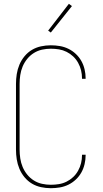

<svg xmlns="http://www.w3.org/2000/svg" viewBox="-20 -981 540 1009"><path d="M247 8Q221 8 195.5 2.5Q170 -3 148 -16Q126 -29 109 -49.5Q92 -70 82 -94Q72 -118 68 -143.5Q64 -169 64 -195V-540Q64 -566 68 -591.5Q72 -617 82 -641Q92 -665 109 -685.5Q126 -706 148 -719Q170 -732 195.5 -737.5Q221 -743 247 -743Q271 -743 294.5 -739Q318 -735 339.5 -724.5Q361 -714 378.5 -697.5Q396 -681 407.5 -660.5Q419 -640 424.5 -616.5Q430 -593 430 -570Q430 -569 430 -568.5Q430 -568 430 -567H411Q411 -568 411 -568.5Q411 -569 411 -569Q411 -591 406 -611.5Q401 -632 390.5 -651Q380 -670 364.5 -684.5Q349 -699 330 -708.5Q311 -718 290 -721.5Q269 -725 247 -725Q224 -725 201 -720Q178 -715 158 -702.5Q138 -690 123 -671.5Q108 -653 99 -631.5Q90 -610 86.5 -586.5Q83 -563 83 -540V-195Q83 -172 86.5 -148.5Q90 -125 99 -103.5Q108 -82 123 -63.5Q138 -45 158 -32.5Q178 -20 201 -15Q224 -10 247 -10Q269 -10 290 -13.5Q311 -17 330 -26.5Q349 -36 364.5 -50.5Q380 -65 390.5 -84Q401 -103 406 -123.5Q411 -144 411 -166Q411 -166 411 -166.5Q411 -167 411 -168H430Q430 -167 430 -166.5Q430 -166 430 -165Q430 -142 424.5 -118.5Q419 -95 407.5 -74.5Q396 -54 378.5 -37.5Q361 -21 339.5 -10.5Q318 0 294.5 4Q271 8 247 8ZM247 -810 233 -820 342 -961 358 -949Z"/></svg>

Font: Zed Mono Thin
Style: Regular
Weight: 100
Monospace: yes
Designer: Belleve Invis
Foundry: Belleve Invis
Version: Version 1.0.0; ttfautohint (v1.8.4)